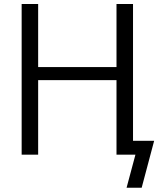

<svg xmlns="http://www.w3.org/2000/svg" viewBox="-20 -750 782 931"><path d="M85 0V-730.5H165V-424.8H544.9V-730.5H625V-67.4H727.5L667 160.2H593.8L636.7 0H544.9V-361.3H165V0Z"/></svg>

Font: GenEi M Gothic v2 Regular
Style: Regular
Weight: 400
Version: Version 2.0